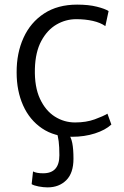

<svg xmlns="http://www.w3.org/2000/svg" viewBox="-20 -584 538 831"><path d="M52 -270Q51.5 -354 81.8 -420.5Q112 -487 170.8 -525.5Q229.5 -564 314 -564Q363.5 -564 399.2 -555Q435 -546 450 -536L436 -471Q415 -486 382 -493.5Q349 -501 310 -501Q264.5 -501 224.5 -477.8Q184.5 -454.5 158.8 -406.8Q133 -359 131 -286Q129 -208 153 -156.5Q177 -105 217.2 -79.5Q257.5 -54 305 -54Q353 -54 390 -67.5Q427 -81 445 -92L462 -45Q436 -21 390.8 -6.5Q345.5 8 292 8Q215.5 8 161.8 -28.5Q108 -65 80 -127.8Q52 -190.5 52 -270ZM117 213 123 158Q137.5 166 167 166Q237 166 237 88Q237 16.5 225 -10L256 -12L273 -10Q287.5 8.5 292.8 35Q298 61.5 298 103Q298 165 266.8 196Q235.5 227 186 227Q168 227 147 223Q126 219 117 213Z"/></svg>

Font: Merriweather Sans Light
Style: Regular
Weight: 300
Designer: Eben Sorkin
Foundry: Eben Sorkin
Version: Version 2.001; ttfautohint (v1.8.3)